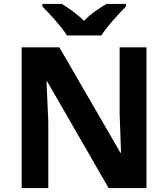

<svg xmlns="http://www.w3.org/2000/svg" viewBox="-20 -1020 853 974"><path d="M320 -840H494C522 -885 583 -951 619 -987V-1000H520C485 -979 440 -950 406 -914C371 -950 329 -978 294 -1000H195V-987C232 -950 292 -885 320 -840ZM723 -66V-780H587V-442C589 -376 592 -311 594 -245H591L281 -780H90V-66H225V-402C222 -470 219 -538 216 -606H220L531 -66Z"/></svg>

Font: Noto Sans Malayalam UI
Style: Bold
Weight: 700
Designer: Jelle Bosma - Monotype Design Team
Foundry: Monotype Imaging Inc.
Version: Version 2.104